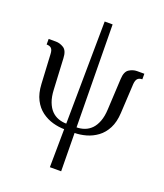

<svg xmlns="http://www.w3.org/2000/svg" viewBox="-164 -778 969 1135"><g transform="rotate(20 321.0 -210.0)"><path d="M351 10V-25Q379 -25 403.5 -34Q428 -43 446.5 -62Q465 -81 477 -112.5Q489 -144 491 -189L501 -383Q503 -430 527 -445Q551 -460 576 -460H622V-425Q603 -425 593 -415Q583 -405 581 -380L571 -195Q568 -137 547.5 -97.5Q527 -58 495 -34.5Q463 -11 425.5 -0.5Q388 10 351 10ZM291 10Q254 10 216.5 -0.5Q179 -11 147 -34.5Q115 -58 94.5 -97.5Q74 -137 71 -195L61 -380Q60 -405 50 -415Q40 -425 20 -425V-460H66Q91 -460 115 -445Q139 -430 141 -383L151 -189Q153 -144 165 -112.5Q177 -81 195.5 -62Q214 -43 238.5 -34Q263 -25 291 -25ZM286 250 296 -670H346L357 250Z"/></g></svg>

Font: Brygada 1918
Style: Regular
Weight: 400
Designer: Mateusz Machalski | Borys Kosmynka | Przemek Hoffer
Foundry: NIEPODLEGLA 2018
Version: Version 3.006